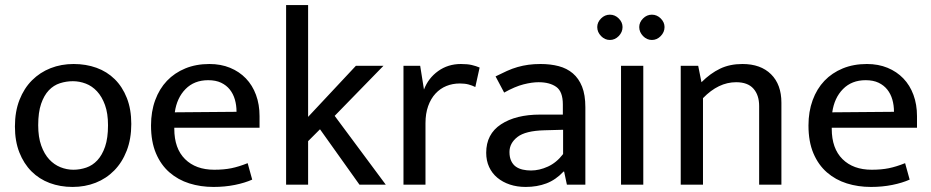

<svg xmlns="http://www.w3.org/2000/svg" viewBox="-20 -730 3681 759"><path d="M499 -240Q499 -181 481 -134.5Q463 -88 431.5 -56Q400 -24 358 -7.5Q316 9 267 9Q218 9 176.5 -6.5Q135 -22 104.5 -52.5Q74 -83 56.5 -127.5Q39 -172 39 -230Q39 -289 57 -335Q75 -381 106.5 -412.5Q138 -444 180 -460.5Q222 -477 271 -477Q320 -477 361.5 -462Q403 -447 433.5 -417Q464 -387 481.5 -342.5Q499 -298 499 -240ZM407 -235Q407 -282 395 -315Q383 -348 363.5 -369Q344 -390 319 -399.5Q294 -409 268 -409Q242 -409 217 -401Q192 -393 173 -373Q154 -353 142.5 -319.5Q131 -286 131 -235Q131 -188 143 -154.5Q155 -121 174.5 -100Q194 -79 219 -69Q244 -59 270 -59Q296 -59 321 -67.5Q346 -76 365 -96.5Q384 -117 395.5 -150.5Q407 -184 407 -235Z M1006 -225H669V-221Q669 -143 711.5 -101Q754 -59 827 -59Q865 -59 894.5 -65Q924 -71 959 -85L977 -20Q948 -7 908.5 1Q869 9 824 9Q773 9 728.5 -5Q684 -19 650 -48.5Q616 -78 596.5 -124Q577 -170 577 -234Q577 -289 593.5 -334Q610 -379 640 -410.5Q670 -442 712.5 -459.5Q755 -477 808 -477Q853 -477 889.5 -462Q926 -447 952 -420Q978 -393 992 -355Q1006 -317 1006 -271ZM915 -288Q915 -314 908.5 -336.5Q902 -359 888.5 -376Q875 -393 854 -403Q833 -413 803 -413Q748 -413 713.5 -378Q679 -343 671 -286Z M1198 -172V0H1111V-710H1198V-268L1387 -470H1496L1303 -272L1505 0H1401L1245 -219Z M1575 0V-470H1641L1656 -376Q1673 -421 1712 -449Q1751 -477 1802 -477Q1828 -477 1845 -473Q1862 -469 1876 -463L1859 -386Q1847 -392 1832.5 -396Q1818 -400 1798 -400Q1769 -400 1744.5 -390Q1720 -380 1701.5 -360Q1683 -340 1672.5 -310.5Q1662 -281 1662 -243V0Z M1939 -428Q1963 -440 1984 -449.5Q2005 -459 2026 -465Q2047 -471 2069 -474Q2091 -477 2117 -477Q2156 -477 2188.5 -468.5Q2221 -460 2244.5 -440Q2268 -420 2281 -387.5Q2294 -355 2294 -306V0H2221L2210 -52H2208Q2177 -19 2140 -5Q2103 9 2058 9Q2024 9 1995.5 -0.5Q1967 -10 1946 -27.5Q1925 -45 1913.5 -70Q1902 -95 1902 -126Q1902 -200 1960.5 -238.5Q2019 -277 2115 -277H2205V-317Q2205 -368 2179 -386.5Q2153 -405 2109 -405Q2083 -405 2049.5 -396.5Q2016 -388 1973 -364ZM2206 -217 2132 -215Q2057 -213 2025.5 -188.5Q1994 -164 1994 -129Q1994 -108 2001 -93.5Q2008 -79 2019.5 -71Q2031 -63 2046.5 -59.5Q2062 -56 2079 -56Q2112 -56 2146 -71.5Q2180 -87 2206 -121Z M2435 0V-470H2523V0ZM2341 -623Q2341 -642 2356 -657Q2371 -672 2391 -672Q2411 -672 2426 -657Q2441 -642 2441 -623Q2441 -603 2426 -587.5Q2411 -572 2391 -572Q2371 -572 2356 -587.5Q2341 -603 2341 -623ZM2507 -623Q2507 -642 2522 -657Q2537 -672 2557 -672Q2577 -672 2592 -657Q2607 -642 2607 -623Q2607 -603 2592 -587.5Q2577 -572 2557 -572Q2537 -572 2522 -587.5Q2507 -603 2507 -623Z M2759 0H2671V-470H2740L2753 -405Q2788 -440 2826.5 -458.5Q2865 -477 2915 -477Q2987 -477 3028 -436.5Q3069 -396 3069 -324V0H2981V-311Q2981 -354 2958.5 -379.5Q2936 -405 2890 -405Q2820 -405 2759 -342Z M3605 -225H3268V-221Q3268 -143 3310.5 -101Q3353 -59 3426 -59Q3464 -59 3493.5 -65Q3523 -71 3558 -85L3576 -20Q3547 -7 3507.5 1Q3468 9 3423 9Q3372 9 3327.5 -5Q3283 -19 3249 -48.5Q3215 -78 3195.5 -124Q3176 -170 3176 -234Q3176 -289 3192.5 -334Q3209 -379 3239 -410.5Q3269 -442 3311.5 -459.5Q3354 -477 3407 -477Q3452 -477 3488.5 -462Q3525 -447 3551 -420Q3577 -393 3591 -355Q3605 -317 3605 -271ZM3514 -288Q3514 -314 3507.5 -336.5Q3501 -359 3487.5 -376Q3474 -393 3453 -403Q3432 -413 3402 -413Q3347 -413 3312.5 -378Q3278 -343 3270 -286Z"/></svg>

Font: Ek Mukta
Style: Regular
Weight: 400
Designer: Girish Dalvi and Yashodeep Gholap
Foundry: Ek Type
Version: Version 2.538;PS 1.001;hotconv 16.6.51;makeotf.lib2.5.65220;